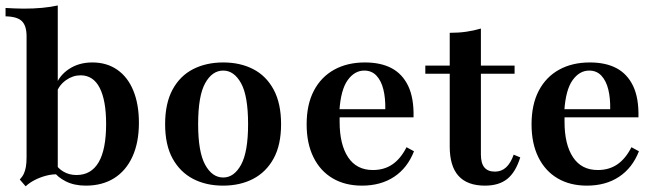

<svg xmlns="http://www.w3.org/2000/svg" viewBox="-23 -651 2343 685"><path d="M283.1 11.3Q241.9 11.3 211.7 -4Q181.5 -19.4 166.9 -41.1L174.2 -67.7Q183.9 -50 204 -38.3Q224.2 -26.6 250 -26.6Q302.4 -26.6 329 -72.2Q355.6 -117.7 355.6 -208.9Q355.6 -292.7 332.7 -337.5Q309.7 -382.3 264.5 -382.3Q237.1 -382.3 212.9 -365.3Q188.7 -348.4 178.2 -320.2L174.2 -341.9Q187.1 -380.6 222.6 -404.4Q258.1 -428.2 306.5 -428.2Q358.1 -428.2 395.6 -402Q433.1 -375.8 452.8 -327.4Q472.6 -279 472.6 -212.9Q472.6 -142.7 449.6 -92.3Q426.6 -41.9 384.3 -15.3Q341.9 11.3 283.1 11.3ZM68.5 13.7 47.6 -10.5Q57.3 -21 62.1 -31.5Q66.9 -41.9 69.4 -56Q71.8 -70.2 71.8 -90.3V-521.8Q71.8 -558.9 55.2 -575.4Q38.7 -591.9 -3.2 -592.7V-622.6Q12.1 -621.8 28.6 -621Q45.2 -620.2 61.3 -620.2Q96.8 -620.2 127 -623Q157.3 -625.8 183.1 -631.5V-29Q162.9 -29.8 141.5 -24.2Q120.2 -18.5 101.2 -8.9Q82.3 0.8 68.5 13.7Z M772.6 11.3Q712.1 11.3 665.7 -12.9Q619.4 -37.1 592.7 -85.5Q566.1 -133.9 566.1 -208.1Q566.1 -282.3 592.7 -331.5Q619.4 -380.6 666.1 -404.4Q712.9 -428.2 773.4 -428.2Q833.9 -428.2 880.2 -404.4Q926.6 -380.6 953.2 -331.5Q979.8 -282.3 979.8 -208.1Q979.8 -133.9 953.2 -85.5Q926.6 -37.1 880.2 -12.9Q833.9 11.3 772.6 11.3ZM773.4 -17.7Q812.1 -17.7 837.1 -63.3Q862.1 -108.9 862.1 -208.1Q862.1 -308.9 837.1 -354Q812.1 -399.2 773.4 -399.2Q733.9 -399.2 708.9 -354Q683.9 -308.9 683.9 -208.1Q683.9 -108.9 708.9 -63.3Q733.9 -17.7 773.4 -17.7Z M1268.5 11.3Q1208.1 11.3 1163.7 -14.9Q1119.4 -41.1 1095.2 -90.3Q1071 -139.5 1071 -207.3Q1071 -278.2 1096.8 -327.4Q1122.6 -376.6 1169.4 -402.4Q1216.1 -428.2 1279 -428.2Q1335.5 -428.2 1374.2 -407.7Q1412.9 -387.1 1433.5 -344Q1454 -300.8 1452.4 -232.3H1150.8L1149.2 -261.3H1351.6Q1352.4 -300.8 1344.8 -331.9Q1337.1 -362.9 1320.2 -381Q1303.2 -399.2 1276.6 -399.2Q1241.9 -399.2 1217.3 -364.9Q1192.7 -330.6 1187.9 -255.6L1189.5 -252.4Q1188.7 -245.2 1188.7 -236.3Q1188.7 -227.4 1188.7 -216.1Q1188.7 -135.5 1219 -89.9Q1249.2 -44.4 1307.3 -44.4Q1347.6 -44.4 1377 -64.5Q1406.5 -84.7 1427.4 -125.8L1454 -111.3Q1430.6 -51.6 1383.1 -20.2Q1335.5 11.3 1268.5 11.3Z M1707.3 11.3Q1644.4 11.3 1612.9 -23.4Q1581.5 -58.1 1581.5 -128.2V-387.9H1494.4V-416.9H1581.5V-533.9Q1613.7 -533.9 1641.1 -537.9Q1668.5 -541.9 1692.7 -549.2V-416.9H1812.9V-387.9H1692.7V-100Q1692.7 -68.5 1705.2 -53.6Q1717.7 -38.7 1742.7 -38.7Q1766.1 -38.7 1782.7 -54Q1799.2 -69.4 1809.7 -99.2L1833.1 -89.5Q1816.9 -37.1 1787.1 -12.9Q1757.3 11.3 1707.3 11.3Z M2071 11.3Q2010.5 11.3 1966.1 -14.9Q1921.8 -41.1 1897.6 -90.3Q1873.4 -139.5 1873.4 -207.3Q1873.4 -278.2 1899.2 -327.4Q1925 -376.6 1971.8 -402.4Q2018.5 -428.2 2081.5 -428.2Q2137.9 -428.2 2176.6 -407.7Q2215.3 -387.1 2235.9 -344Q2256.5 -300.8 2254.8 -232.3H1953.2L1951.6 -261.3H2154Q2154.8 -300.8 2147.2 -331.9Q2139.5 -362.9 2122.6 -381Q2105.6 -399.2 2079 -399.2Q2044.4 -399.2 2019.8 -364.9Q1995.2 -330.6 1990.3 -255.6L1991.9 -252.4Q1991.1 -245.2 1991.1 -236.3Q1991.1 -227.4 1991.1 -216.1Q1991.1 -135.5 2021.4 -89.9Q2051.6 -44.4 2109.7 -44.4Q2150 -44.4 2179.4 -64.5Q2208.9 -84.7 2229.8 -125.8L2256.5 -111.3Q2233.1 -51.6 2185.5 -20.2Q2137.9 11.3 2071 11.3Z"/></svg>

Font: Playfair
Style: Bold
Weight: 700
Designer: Claus Eggers Sørensen
Foundry: Claus Eggers Sørensen
Version: Version 2.001;gftools[0.9.30]